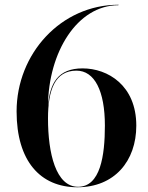

<svg xmlns="http://www.w3.org/2000/svg" viewBox="-20 -780 624 810"><path d="M555 -250C555 -420 434.5 -491.5 328.5 -491.5C224.5 -491.5 190.5 -429 182.5 -334.5C184.5 -559 305 -758 480 -758V-760C237 -760 50 -553 50 -310C50 -100 150.5 10 306.5 10C462.5 10 555 -100 555 -250ZM422.5 -250C422.5 -123.5 403.5 8 309.5 8C215.5 8 182.5 -133.5 182.5 -280C182.5 -400 211.5 -482 302.5 -482C379 -482 422.5 -396.5 422.5 -250Z"/></svg>

Font: Bodoni* 96pt Medium
Style: Regular
Weight: 500
Version: Version 2.3